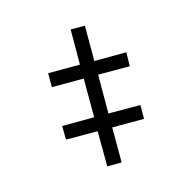

<svg xmlns="http://www.w3.org/2000/svg" viewBox="-163 -781 934 934"><g transform="rotate(-45 304.0 -313.5)"><path d="M287 -211 385 -380 523 -300 559 -360 419 -440 508 -594 446 -630 357 -477 218 -557 183 -496 322 -416 225 -247 85 -327 51 -267 189 -187 101 -33 164 3 252 -150 391 -70 426 -130Z"/></g></svg>

Font: Passageway
Style: Regular
Weight: 700
Foundry: Ascender Corporation
Version: Version 1.11